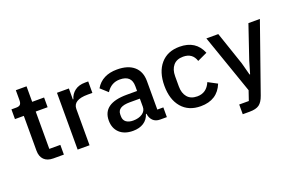

<svg xmlns="http://www.w3.org/2000/svg" viewBox="-103 -1057 2520 1652"><g transform="rotate(-20 1156.5 -231.0)"><path d="M317 0H222Q166 0 136.5 -29.5Q107 -59 107 -113V-431H26V-520H70Q97 -520 107.5 -532Q118 -544 118 -571V-662H216V-520H325V-431H216V-89H317Z M552 0H443V-520H552V-420H557Q569 -464 605.5 -492Q642 -520 700 -520H729V-415H686Q552 -415 552 -332Z M1260 0H1199Q1158 0 1134 -23.5Q1110 -47 1105 -87H1100Q1085 -39 1045.5 -13.5Q1006 12 948 12Q869 12 824.5 -30Q780 -72 780 -143Q780 -299 1002 -299H1096V-343Q1096 -443 989 -443Q910 -443 865 -372L800 -431Q859 -532 996 -532Q1096 -532 1150.5 -484.5Q1205 -437 1205 -350V-89H1260ZM979 -71Q1030 -71 1063 -93.5Q1096 -116 1096 -154V-229H1004Q891 -229 891 -159V-141Q891 -107 914.5 -89Q938 -71 979 -71Z M1568 12Q1457 12 1394.5 -61Q1332 -134 1332 -260Q1332 -386 1394.5 -459Q1457 -532 1568 -532Q1717 -532 1769 -404L1679 -362Q1654 -441 1568 -441Q1509 -441 1478 -404.5Q1447 -368 1447 -306V-213Q1447 -151 1478 -114.5Q1509 -78 1568 -78Q1654 -78 1690 -164L1773 -120Q1720 12 1568 12Z M2092 -214 2196 -520H2301L2082 103Q2063 157 2033.5 178.5Q2004 200 1945 200H1882V111H1970L2000 23L1811 -520H1920L2024 -214L2054 -101H2059Z"/></g></svg>

Font: IBM Plex Sans Medm
Style: Regular
Weight: 500
Designer: Mike Abbink, Paul van der Laan, Pieter van Rosmalen
Foundry: Bold Monday
Version: Version 3.005